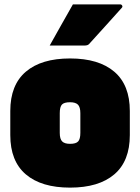

<svg xmlns="http://www.w3.org/2000/svg" viewBox="-20 -837 640 877"><path d="M300 -570Q431 -570 502 -509.5Q573 -449 573 -330V-220Q573 -101 502 -40.5Q431 20 300 20Q169 20 98 -40.5Q27 -101 27 -220V-330Q27 -449 98 -509.5Q169 -570 300 -570ZM300 -370Q273 -370 263 -359.5Q253 -349 253 -320V-230Q253 -202 264 -191Q275 -180 300 -180Q327 -180 337 -191Q347 -202 347 -230V-320Q347 -348 336 -359Q325 -370 300 -370ZM313 -817H529Q535 -817 538 -811.5Q541 -806 536 -801Q498 -758 464.5 -721.5Q431 -685 387 -636Q381 -629 366 -629H207Q233 -676 259.5 -722.5Q286 -769 313 -817Z"/></svg>

Font: Recursive Sn Lnr St XBk
Style: Regular
Weight: 1000
Version: Version 1.079;hotconv 1.0.112;makeotfexe 2.5.65598; ttfautoh